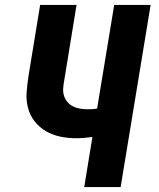

<svg xmlns="http://www.w3.org/2000/svg" viewBox="-20 -755 640 775"><path d="M320 0 353 -202Q337 -200 320.5 -198.5Q304 -197 288 -197Q255 -197 223.5 -203.5Q192 -210 165.5 -225.5Q139 -241 120 -265Q101 -289 93 -319.5Q85 -350 87.5 -383Q90 -416 95 -448L142 -735H289L239 -429Q236 -413 235 -397.5Q234 -382 238.5 -368Q243 -354 252.5 -343Q262 -332 275 -325.5Q288 -319 303 -316.5Q318 -314 334 -314Q343 -314 353 -314.5Q363 -315 372 -317L441 -735H588L467 0Z"/></svg>

Font: Iosevka SS04 Heavy Extended
Style: Italic
Weight: 900
Width: 7
Italic angle: -9°
Monospace: yes
Designer: Belleve Invis
Foundry: Belleve Invis
Version: Version 19.0.0; ttfautohint (v1.8.4)